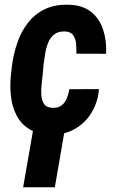

<svg xmlns="http://www.w3.org/2000/svg" viewBox="-20 -558 486 810"><path d="M203.1 -103Q226.6 -102.5 240.7 -114Q254.9 -125.5 262.2 -144Q269.5 -162.6 272.5 -181.6L397.5 -182.1Q393.1 -127.9 366.7 -83.7Q340.3 -39.6 296.1 -14.2Q252 11.2 195.3 10.3Q139.6 8.8 104.2 -12.9Q68.8 -34.7 50 -71Q31.2 -107.4 26.1 -152.1Q21 -196.8 26.4 -244.6L30.8 -283.2Q37.6 -333.5 54 -380.1Q70.3 -426.8 98.9 -462.9Q127.4 -499 169.4 -519.3Q211.4 -539.6 268.6 -538.1Q329.1 -536.6 364.7 -507.6Q400.4 -478.5 415.3 -432.1Q430.2 -385.7 427.7 -331.1L302.2 -331.5Q302.7 -350.6 301.3 -371.8Q299.8 -393.1 289.3 -408.7Q278.8 -424.3 254.4 -425.3Q225.6 -426.3 208.5 -412.6Q191.4 -398.9 182.6 -376.5Q173.8 -354 170.2 -329.1Q166.5 -304.2 163.6 -283.7L160.2 -244.6Q158.7 -228 155.8 -204.3Q152.8 -180.7 154.3 -157.5Q155.8 -134.3 166.3 -118.9Q176.8 -103.5 203.1 -103ZM258.8 -43 211.4 231.9H77.6L125.5 -43Z"/></svg>

Font: Roboto Condensed
Style: Bold Italic
Weight: 700
Italic angle: -12°
Designer: Christian Robertson
Foundry: Google
Version: Version 3.0